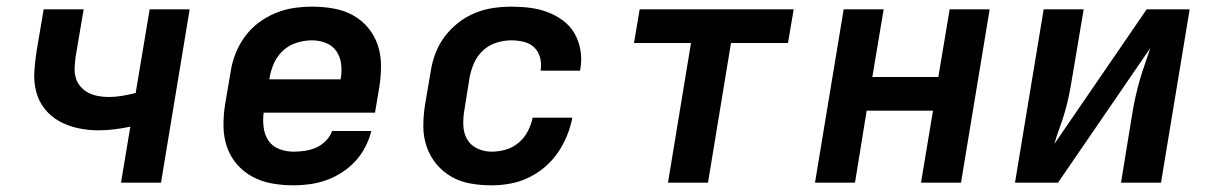

<svg xmlns="http://www.w3.org/2000/svg" viewBox="-20 -548 3640 576"><path d="M343 0 371 -168Q347 -163 323 -160Q299 -157 275 -157Q244 -157 214 -163.5Q184 -170 158.5 -184Q133 -198 114.5 -221Q96 -244 88.5 -273Q81 -302 83 -333.5Q85 -365 90 -396L111 -520H231L207 -379Q205 -363 204 -346.5Q203 -330 207 -315.5Q211 -301 221 -289Q231 -277 244.5 -270Q258 -263 274 -260Q290 -257 306 -257Q326 -257 346.5 -260.5Q367 -264 387 -269L429 -520H549L463 0Z M861 8Q828 8 796.5 2.5Q765 -3 738 -17.5Q711 -32 691 -55Q671 -78 661 -107Q651 -136 650.5 -168Q650 -200 655 -233L672 -333Q676 -360 686.5 -387Q697 -414 714.5 -438Q732 -462 756 -480Q780 -498 807 -509Q834 -520 861.5 -524Q889 -528 917 -528Q949 -528 980.5 -522.5Q1012 -517 1038.5 -502.5Q1065 -488 1084.5 -464.5Q1104 -441 1113.5 -412Q1123 -383 1123 -351Q1123 -319 1118 -287L1105 -210H771Q768 -187 771 -165Q774 -143 785.5 -126Q797 -109 817.5 -101Q838 -93 861 -93Q877 -93 894.5 -95.5Q912 -98 928 -105Q944 -112 957.5 -125.5Q971 -139 976 -155H1094Q1088 -131 1076 -107.5Q1064 -84 1046 -64.5Q1028 -45 1005.5 -30.5Q983 -16 959 -7.5Q935 1 910 4.5Q885 8 861 8ZM788 -310H1002Q1006 -333 1003.5 -355Q1001 -377 989.5 -394Q978 -411 958 -419Q938 -427 916 -427Q894 -427 871 -420Q848 -413 830.5 -397.5Q813 -382 803 -360.5Q793 -339 789 -317Z M1455 8Q1422 8 1391 2.5Q1360 -3 1334 -18Q1308 -33 1289 -56Q1270 -79 1260 -108Q1250 -137 1250 -169Q1250 -201 1255 -233L1272 -333Q1276 -360 1286 -387Q1296 -414 1313.5 -437.5Q1331 -461 1354.5 -479.5Q1378 -498 1405 -509Q1432 -520 1459.5 -524Q1487 -528 1514 -528Q1543 -528 1570.5 -524.5Q1598 -521 1623 -511.5Q1648 -502 1669.5 -486Q1691 -470 1704 -447Q1717 -424 1721.5 -396.5Q1726 -369 1721 -341Q1721 -340 1720.5 -338.5Q1720 -337 1720 -336H1602Q1602 -337 1602 -337.5Q1602 -338 1602 -338Q1605 -358 1600 -376Q1595 -394 1582.5 -406Q1570 -418 1551.5 -422.5Q1533 -427 1514 -427Q1492 -427 1469.5 -420Q1447 -413 1429.5 -397Q1412 -381 1402.5 -359.5Q1393 -338 1389 -317L1373 -217Q1369 -194 1370 -171Q1371 -148 1381.5 -130Q1392 -112 1412 -102.5Q1432 -93 1455 -93Q1476 -93 1497 -99Q1518 -105 1535.5 -119.5Q1553 -134 1563.5 -154.5Q1574 -175 1578 -195H1697Q1692 -168 1681 -141Q1670 -114 1653.5 -90Q1637 -66 1614 -46.5Q1591 -27 1564.5 -14.5Q1538 -2 1510 3Q1482 8 1455 8Z M1984 0 2053 -419H1882L1899 -520H2361L2344 -419H2173L2104 0Z M2425 0 2511 -520H2631L2597 -317H2795L2829 -520H2949L2863 0H2743L2779 -216H2580L2545 0Z M3025 0 3111 -520H3231L3196 -312Q3192 -287 3187 -262.5Q3182 -238 3175 -213.5Q3168 -189 3159 -165Q3150 -141 3143 -116L3420 -520H3549L3463 0H3343L3377 -208Q3381 -233 3386.5 -257.5Q3392 -282 3399 -306.5Q3406 -331 3414.5 -355Q3423 -379 3431 -404L3154 0Z"/></svg>

Font: Iosevka SS04 Extended Oblique
Style: Bold
Weight: 700
Width: 7
Italic angle: -9°
Monospace: yes
Designer: Belleve Invis
Foundry: Belleve Invis
Version: Version 19.0.0; ttfautohint (v1.8.4)